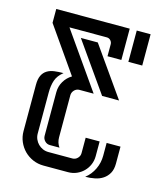

<svg xmlns="http://www.w3.org/2000/svg" viewBox="-94 -512 634 738"><g transform="rotate(15 223.5 -143.0)"><path d="M203.6 -162.6Q192.4 -161.6 184.8 -153.1Q177.2 -144.5 177.2 -133.3V33.7Q177.2 55.2 189 71.8H150.9Q138.7 71.8 130.4 63Q122.1 54.2 122.1 42.5V-130.9Q122.1 -154.3 133.8 -174.1Q145.5 -193.8 164.6 -205.1L39.1 -384.8V-439.9H331.5V-315.4H276.4V-362.8Q276.4 -371.6 270.3 -378.2Q264.2 -384.8 254.9 -384.8H106.4L262.2 -162.6ZM332 8.8V67.4Q332 85.4 325.2 101.3Q318.4 117.2 306.6 128.9Q294.9 140.6 279.1 147.5Q263.2 154.3 245.1 154.3H147.5Q125 154.3 105.2 145.8Q85.4 137.2 70.8 122.6Q56.2 107.9 47.6 88.1Q39.1 68.4 39.1 45.9V-138.2Q39.1 -161.6 45.9 -175.5Q52.7 -189.5 64.9 -197Q77.1 -204.6 93.8 -206.8Q110.4 -209 129.9 -209Q108.4 -191.9 101.3 -170.9Q94.2 -149.9 94.2 -122.1V41Q94.2 53.2 98.9 63.7Q103.5 74.2 111.3 82Q119.1 89.8 129.6 94.5Q140.1 99.1 152.3 99.1H247.6Q259.3 99.1 267.8 90.6Q276.4 82 276.4 70.3V8.8ZM295.9 -162.6 159.2 -356.9H226.6L363.3 -162.6ZM414.6 7.3V74.7Q414.6 98.1 406 113.3Q397.5 128.4 383.5 137.7Q369.6 147 351.3 150.6Q333 154.3 313.5 154.3Q335.4 137.2 347.4 111.8Q359.4 86.4 359.4 58.6V7.3ZM414.6 -315.4H359.4V-439.9H414.6Z"/></g></svg>

Font: Isar CAT
Style: Regular
Weight: 400
Designer: Digitized by Peter Wiegel
Foundry: CAT-Fonts, Peter Wiegel
Version: Version 1.000; ttfautohint (v1.3)